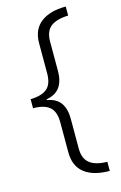

<svg xmlns="http://www.w3.org/2000/svg" viewBox="-131 -770 620 984"><g transform="rotate(-15 179.0 -278.0)"><path d="M323.7 109.9V158.2Q236.8 158.2 189.9 121.1Q143.1 84 143.1 11.2V-147.9Q143.1 -205.1 114.5 -229.5Q85.9 -253.9 26.9 -253.9V-301.8Q85.9 -303.2 114.5 -327.1Q143.1 -351.1 143.1 -408.2V-567.9Q143.1 -640.1 190.9 -677Q238.8 -713.9 323.7 -713.9V-666Q261.7 -664.1 230.7 -640.1Q199.7 -616.2 199.7 -560.1V-403.8Q199.7 -353 177.7 -321Q155.8 -289.1 106 -279.8V-275.9Q155.8 -267.1 177.7 -235.6Q199.7 -204.1 199.7 -152.8V6.8Q199.7 60.1 230.7 84.5Q261.7 108.9 323.7 109.9Z"/></g></svg>

Font: Nokora Light
Style: Regular
Weight: 300
Designer: Danh Hong
Version: Version 8.000; ttfautohint (v1.8.3)